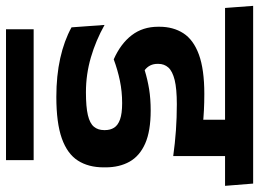

<svg xmlns="http://www.w3.org/2000/svg" viewBox="-152 -546 862 639"><g transform="rotate(90 279.5 -227.0)"><path d="M58 184.5H493.5V92.5H58ZM579 -544.5 571.5 -638H-20L-13 -544.5ZM359 -574.5V-401Q365.5 -399.5 377.8 -397Q390 -394.5 405 -391Q420 -387.5 434.8 -384.2Q449.5 -381 461.5 -378.2Q473.5 -375.5 480 -374.5V-574.5ZM43.5 -143.5 51.5 -33.5Q96 -9 154.2 4Q212.5 17 283 17Q369.5 17 421 -1.2Q472.5 -19.5 495 -54.8Q517.5 -90 517.5 -140.5V-146.5Q517.5 -193 498.5 -226.8Q479.5 -260.5 438 -278.8Q396.5 -297 328.5 -297Q289.5 -297 257.2 -291.8Q225 -286.5 194 -277Q183.5 -285 178.2 -295.8Q173 -306.5 173 -320V-322.5Q173 -342 185.2 -355.8Q197.5 -369.5 226.8 -376.8Q256 -384 307.5 -384Q352 -384 394.5 -381Q437 -378 480 -372V-456Q428 -465 378.5 -470.2Q329 -475.5 273 -475.5Q191.5 -475.5 142.2 -457.5Q93 -439.5 71.2 -405.8Q49.5 -372 49.5 -326V-322Q49.5 -270.5 77.8 -233.8Q106 -197 158 -174Q193 -187 229 -194.5Q265 -202 303.5 -202Q338.5 -202 358 -195Q377.5 -188 385.5 -175.2Q393.5 -162.5 393.5 -145V-142Q393.5 -121.5 382.2 -108Q371 -94.5 343.8 -88Q316.5 -81.5 267.5 -81.5Q208 -81.5 151.5 -98Q95 -114.5 43.5 -143.5ZM315.5 -544.5H569L562 -638H308ZM479.5 -577H360V-471.5L479.5 -471Z"/></g></svg>

Font: Anek Devanagari Medium SemiBold
Style: Regular
Weight: 600
Version: Version 1.003